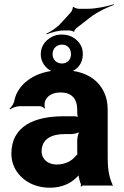

<svg xmlns="http://www.w3.org/2000/svg" viewBox="-20 -865 576 895"><path d="M482 -128V-352C482 -383 477 -410 466 -433C435 -501 368 -538 270 -538C201 -538 145 -519 106 -488C79 -467 55 -436 47 -397C45 -382 33 -365 24 -358L27 -355C35 -362 57 -370 72 -370H165C173 -370 184 -364 187 -359L190 -361C187 -366 187 -383 189 -390C198 -419 226 -434 262 -434C315 -434 340 -404 340 -353V-338C340 -331 342 -318 346 -314L349 -317C345 -321 332 -323 325 -323H277C143 -323 33 -279 33 -148C33 -125 38 -104 47 -85C74 -30 132 10 213 10C270 10 311 -11 339 -40C343 -44 349 -50 350 -54L346 -55C345 -51 347 -43 348 -37C350 -26 353 -16 357 -7C358 -5 357 1 356 3L359 5C360 3 364 0 367 0H499C501 0 503 2 504 3L506 1C505 0 503 -2 503 -4C503 -5 505 -7 505 -7L502 -10C488 -43 482 -80 482 -128ZM174 -159C174 -218 221 -240 282 -240H311C325 -240 349 -246 356 -253L353 -256C346 -249 340 -225 340 -211V-162C340 -159 340 -145 342 -143L345 -146C343 -148 335 -141 333 -138C315 -115 284 -98 244 -98C205 -98 174 -122 174 -159ZM310 -807 263 -756C246 -736 215 -717 196 -708L198 -705C216 -713 251 -723 278 -723H305C309 -723 321 -720 322 -717L326 -718C325 -721 333 -731 335 -733L402 -785C434 -810 482 -832 511 -842L510 -845C481 -836 429 -824 389 -824H347C341 -824 325 -829 323 -833L319 -831C321 -827 314 -812 310 -807ZM170 -612C170 -599 173 -587 178 -576C193 -545 223 -523 269 -523C324 -523 366 -557 366 -612C366 -625 364 -638 359 -649C345 -679 313 -704 269 -704C255 -704 242 -702 230 -697C198 -683 170 -656 170 -612ZM269 -657C295 -657 311 -638 311 -612C311 -588 294 -569 269 -569C244 -569 225 -587 225 -612C225 -638 243 -657 269 -657Z"/></svg>

Font: Asimov
Style: Edge
Weight: 500
Designer: Google
Version: Version 2.000980: 2014